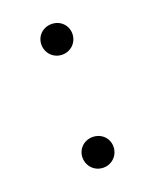

<svg xmlns="http://www.w3.org/2000/svg" viewBox="-95 -506 460 570"><g transform="rotate(-20 135.0 -221.0)"><path d="M86.4 -400.4C86.4 -373.5 107.4 -351.6 135.3 -351.6C163.1 -351.6 184.1 -373.5 184.1 -400.4C184.1 -427.2 163.1 -448.2 135.3 -448.2C107.4 -448.2 86.4 -427.2 86.4 -400.4ZM86.4 -43.5C86.4 -16.6 107.4 5.4 135.3 5.4C163.1 5.4 184.1 -16.6 184.1 -43.5C184.1 -70.3 163.1 -91.3 135.3 -91.3C107.4 -91.3 86.4 -70.3 86.4 -43.5Z"/></g></svg>

Font: Estedad Light
Style: Regular
Weight: 300
Designer: Amin Abedi
Version: Version 7.3